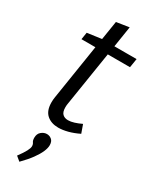

<svg xmlns="http://www.w3.org/2000/svg" viewBox="-237 -714 837 1046"><g transform="rotate(30 181.5 -191.5)"><path d="M305.6 -24.7Q270.9 -7.7 238.7 0.7Q206.5 9 179.8 9Q134.7 9 107 -15.7Q79.3 -40.4 79.3 -92.5Q79.3 -101.5 79.9 -109Q80.6 -116.5 81.9 -124.9L138.5 -484.5L147.9 -471.8H48.9L56 -516.3L159.9 -530.7L143.6 -515L164.6 -646.7L244.2 -659.1L221.6 -515L213.5 -528H363.2L354.2 -471.8H202.8L216.5 -484.5L160.3 -130.2Q159.3 -126.2 158.8 -119.7Q158.3 -113.2 158.3 -106.2Q158.3 -77.5 171.1 -65.1Q183.9 -52.6 205.6 -52.6Q222.9 -52.6 243.5 -59.1Q264.2 -65.5 287.2 -76.5ZM89.7 275.6 62.2 252.8Q86.6 219.8 96.9 200Q107.3 180.2 107.3 168.5Q107.3 156.1 101 147.4Q94.6 138.8 94.6 121.4Q94.6 96.3 110.7 83Q126.7 69.6 145.1 69.6Q161.8 69.6 175 80.6Q188.2 91.7 188.2 115.7Q188.2 133.4 177.9 157.3Q167.5 181.1 146 210.8Q124.4 240.5 89.7 275.6Z"/></g></svg>

Font: Bitter Thin
Style: Italic
Weight: 100
Italic angle: -9°
Designer: Sol Matas, and Bitter project Authors
Foundry: Sol Matas
Version: Version 2.002